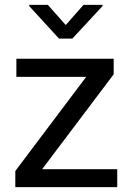

<svg xmlns="http://www.w3.org/2000/svg" viewBox="-20 -770 536 790"><path d="M176.8 -750H100.1V-745.1L222.7 -611.3H277.8L401.9 -745.1V-750H323.7L250.5 -667ZM447.8 -464.4V-528.3H47.4V-453.6H334.5L43 -66.4V0H462.4V-73.7H153.3Z"/></svg>

Font: Roboto
Style: Regular
Weight: 400
Designer: Google
Version: Version 2.137; 2017